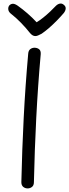

<svg xmlns="http://www.w3.org/2000/svg" viewBox="-20 -1034 386 1070"><path d="M137 -733Q138 -752 148.5 -760Q159 -768 172 -768Q187 -768 197.5 -760Q208 -752 207 -733Q191 -553 182 -376Q173 -199 169 -19Q169 -1 158.5 7.5Q148 16 134 16Q120 16 109.5 7.5Q99 -1 99 -19Q103 -199 112 -376Q121 -553 137 -733ZM291 -1001Q302 -1012 314.5 -1014Q327 -1016 338 -1005Q347 -997 346 -985.5Q345 -974 336 -962Q319 -942 297 -919.5Q275 -897 253 -878Q231 -859 212 -846Q202 -841 193.5 -837Q185 -833 177 -833Q169 -833 162 -837Q155 -841 148 -849Q125 -878 97.5 -906.5Q70 -935 38 -960Q27 -970 26 -983Q25 -996 33 -1005Q42 -1013 52.5 -1013Q63 -1013 79 -1002Q107 -982 133.5 -959Q160 -936 184 -910Q201 -920 221 -936Q241 -952 259.5 -969.5Q278 -987 291 -1001Z"/></svg>

Font: Playpen Sans Light
Style: Regular
Weight: 300
Designer: Laura Meseguer, Veronika Burian, José Scaglione
Foundry: TypeTogether
Version: Version 1.001